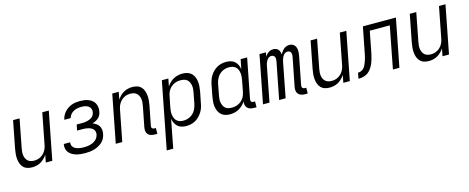

<svg xmlns="http://www.w3.org/2000/svg" viewBox="-37 -1194 5025 2057"><g transform="rotate(-15 2475.0 -166.0)"><path d="M184 12Q157 12 131.5 4Q106 -4 88.5 -22.5Q71 -41 62 -65.5Q53 -90 50.5 -117Q48 -144 50.5 -171.5Q53 -199 58 -227L117 -530H189L128 -215Q124 -195 122.5 -175.5Q121 -156 123.5 -137.5Q126 -119 134 -102.5Q142 -86 155 -74Q168 -62 186 -57Q204 -52 224 -52Q241 -52 258.5 -55.5Q276 -59 293 -68Q310 -77 324 -90Q338 -103 348 -118.5Q358 -134 364.5 -151.5Q371 -169 374 -186L441 -530H513L410 0H338L354 -83Q340 -61 321 -42.5Q302 -24 280 -11.5Q258 1 233 6.5Q208 12 184 12Z M775 12Q750 12 724.5 9.5Q699 7 676 0.5Q653 -6 632 -17.5Q611 -29 596 -47Q581 -65 575.5 -89Q570 -113 575 -139V-142H646V-141Q643 -125 647.5 -110.5Q652 -96 662 -85.5Q672 -75 685.5 -68.5Q699 -62 714 -58.5Q729 -55 744.5 -53.5Q760 -52 776 -52Q792 -52 809 -53.5Q826 -55 842 -59Q858 -63 874.5 -70.5Q891 -78 905 -89.5Q919 -101 928 -116.5Q937 -132 941 -149Q944 -165 940.5 -181Q937 -197 927 -208Q917 -219 903 -226Q889 -233 874 -237Q859 -241 842.5 -242.5Q826 -244 809 -244H750L763 -308H822Q836 -308 850 -309Q864 -310 878 -313.5Q892 -317 906.5 -322.5Q921 -328 933 -337.5Q945 -347 953 -360.5Q961 -374 963 -388Q968 -410 960.5 -429Q953 -448 937 -459Q921 -470 900.5 -474Q880 -478 859 -478Q838 -478 816 -474Q794 -470 774 -459.5Q754 -449 738.5 -430.5Q723 -412 719 -391H648Q652 -413 662.5 -434.5Q673 -456 689.5 -474.5Q706 -493 726.5 -506.5Q747 -520 769 -528Q791 -536 813.5 -539Q836 -542 858 -542Q883 -542 907 -539Q931 -536 953 -527.5Q975 -519 993 -505Q1011 -491 1021.5 -471Q1032 -451 1035 -427Q1038 -403 1033 -378Q1030 -360 1021.5 -342.5Q1013 -325 998.5 -312Q984 -299 966.5 -290Q949 -281 931 -275Q953 -267 970.5 -254.5Q988 -242 999 -224Q1010 -206 1012.5 -183Q1015 -160 1010 -136Q1006 -113 994 -89.5Q982 -66 962.5 -48.5Q943 -31 919.5 -19Q896 -7 872 0Q848 7 823.5 9.5Q799 12 775 12Z M1572 12H1544Q1523 12 1503.5 6.5Q1484 1 1470.5 -13Q1457 -27 1454 -47.5Q1451 -68 1455 -90L1499 -315Q1503 -335 1504.5 -354.5Q1506 -374 1503.5 -392.5Q1501 -411 1493 -427.5Q1485 -444 1472 -456Q1459 -468 1441 -473Q1423 -478 1403 -478Q1386 -478 1368 -474.5Q1350 -471 1333.5 -462Q1317 -453 1303 -440Q1289 -427 1279 -411.5Q1269 -396 1262.5 -378.5Q1256 -361 1253 -344L1186 0H1114L1217 -530H1289L1273 -447Q1287 -469 1305.5 -487.5Q1324 -506 1346.5 -518.5Q1369 -531 1393.5 -536.5Q1418 -542 1442 -542Q1469 -542 1495 -534Q1521 -526 1538.5 -507.5Q1556 -489 1564.5 -464.5Q1573 -440 1576 -413Q1579 -386 1576.5 -358.5Q1574 -331 1569 -303L1527 -90Q1526 -82 1526.5 -74.5Q1527 -67 1531.5 -62Q1536 -57 1543 -54.5Q1550 -52 1557 -52H1573Z M1623 210 1767 -530H1839L1823 -446Q1837 -468 1856.5 -487Q1876 -506 1899.5 -518.5Q1923 -531 1948 -536.5Q1973 -542 1998 -542Q2026 -542 2052 -534Q2078 -526 2096.5 -508Q2115 -490 2125 -465.5Q2135 -441 2138 -414.5Q2141 -388 2138.5 -359.5Q2136 -331 2131 -303L2107 -183Q2103 -158 2094.5 -133.5Q2086 -109 2071.5 -86.5Q2057 -64 2037.5 -44.5Q2018 -25 1994.5 -12Q1971 1 1945 6.5Q1919 12 1895 12Q1868 12 1843 5Q1818 -2 1800 -18.5Q1782 -35 1771 -57.5Q1760 -80 1756 -106L1695 210ZM1880 -52Q1898 -52 1916.5 -56Q1935 -60 1953 -69.5Q1971 -79 1986 -93Q2001 -107 2011 -124Q2021 -141 2027.5 -159Q2034 -177 2038 -195L2061 -315Q2065 -335 2066.5 -355Q2068 -375 2064.5 -393.5Q2061 -412 2053 -429Q2045 -446 2031 -457.5Q2017 -469 1998 -473.5Q1979 -478 1959 -478Q1942 -478 1923.5 -474.5Q1905 -471 1887.5 -462.5Q1870 -454 1855.5 -441.5Q1841 -429 1830 -413Q1819 -397 1812.5 -379.5Q1806 -362 1803 -344L1779 -224Q1775 -203 1773.5 -182.5Q1772 -162 1775 -142.5Q1778 -123 1785.5 -105.5Q1793 -88 1807 -75.5Q1821 -63 1840 -57.5Q1859 -52 1880 -52Z M2378 12Q2350 12 2324.5 4Q2299 -4 2280.5 -22Q2262 -40 2252 -64.5Q2242 -89 2238.5 -115.5Q2235 -142 2238 -170.5Q2241 -199 2246 -227L2269 -347Q2274 -372 2282.5 -396.5Q2291 -421 2305 -443.5Q2319 -466 2339 -485.5Q2359 -505 2382.5 -518Q2406 -531 2431.5 -536.5Q2457 -542 2481 -542Q2508 -542 2533 -535Q2558 -528 2576.5 -511.5Q2595 -495 2605.5 -472.5Q2616 -450 2620 -424L2641 -530H2713L2627 -90Q2626 -82 2626.5 -74.5Q2627 -67 2631.5 -62Q2636 -57 2643 -54.5Q2650 -52 2657 -52H2673L2672 12H2644Q2624 12 2604.5 7Q2585 2 2572 -11.5Q2559 -25 2554.5 -44.5Q2550 -64 2554 -84Q2540 -62 2520 -43Q2500 -24 2477 -11.5Q2454 1 2428.5 6.5Q2403 12 2378 12ZM2418 -52Q2435 -52 2453 -55.5Q2471 -59 2489 -67.5Q2507 -76 2521 -88.5Q2535 -101 2546.5 -117Q2558 -133 2564 -150.5Q2570 -168 2574 -186L2597 -306Q2601 -327 2602.5 -347.5Q2604 -368 2601.5 -387.5Q2599 -407 2591.5 -424.5Q2584 -442 2570 -454.5Q2556 -467 2537 -472.5Q2518 -478 2497 -478Q2479 -478 2460 -474Q2441 -470 2423 -460.5Q2405 -451 2390.5 -437Q2376 -423 2365.5 -406Q2355 -389 2348.5 -371Q2342 -353 2339 -335L2316 -215Q2312 -195 2310.5 -175Q2309 -155 2312.5 -136.5Q2316 -118 2324 -101Q2332 -84 2346 -72.5Q2360 -61 2379 -56.5Q2398 -52 2418 -52Z M3240 12H3212Q3191 12 3171.5 6.5Q3152 1 3138.5 -13Q3125 -27 3121.5 -47.5Q3118 -68 3122 -90L3185 -410Q3187 -423 3187 -435Q3187 -447 3182.5 -457Q3178 -467 3168 -472.5Q3158 -478 3146 -478Q3135 -478 3125 -473.5Q3115 -469 3107 -461Q3099 -453 3093.5 -443Q3088 -433 3084 -423Q3080 -413 3077 -403Q3074 -393 3072 -382L2998 0H2926L3006 -410Q3008 -423 3008 -435Q3008 -447 3003.5 -457Q2999 -467 2988.5 -472.5Q2978 -478 2966 -478Q2956 -478 2945.5 -473.5Q2935 -469 2927.5 -461Q2920 -453 2914 -443Q2908 -433 2904 -423Q2900 -413 2897.5 -403Q2895 -393 2893 -382L2819 0H2747L2850 -530H2922L2913 -486Q2921 -498 2931 -508.5Q2941 -519 2953 -527Q2965 -535 2978.5 -538.5Q2992 -542 3005 -542Q3021 -542 3035.5 -536.5Q3050 -531 3059.5 -520Q3069 -509 3074 -494Q3079 -479 3080 -464Q3087 -479 3097.5 -493.5Q3108 -508 3121.5 -519.5Q3135 -531 3151.5 -536.5Q3168 -542 3184 -542Q3201 -542 3215.5 -536Q3230 -530 3239.5 -518.5Q3249 -507 3254 -492.5Q3259 -478 3260 -462Q3261 -446 3259 -429.5Q3257 -413 3254 -396L3194 -90Q3193 -82 3194 -74.5Q3195 -67 3199.5 -62Q3204 -57 3210.5 -54.5Q3217 -52 3225 -52H3241Z M3484 12Q3457 12 3431.5 4Q3406 -4 3388.5 -22.5Q3371 -41 3362 -65.5Q3353 -90 3350.5 -117Q3348 -144 3350.5 -171.5Q3353 -199 3358 -227L3417 -530H3489L3428 -215Q3424 -195 3422.5 -175.5Q3421 -156 3423.5 -137.5Q3426 -119 3434 -102.5Q3442 -86 3455 -74Q3468 -62 3486 -57Q3504 -52 3524 -52Q3541 -52 3558.5 -55.5Q3576 -59 3593 -68Q3610 -77 3624 -90Q3638 -103 3648 -118.5Q3658 -134 3664.5 -151.5Q3671 -169 3674 -186L3741 -530H3813L3710 0H3638L3654 -83Q3640 -61 3621 -42.5Q3602 -24 3580 -11.5Q3558 1 3533 6.5Q3508 12 3484 12Z M4188 0 4278 -466H4056L4016 -259Q4012 -237 4007 -215Q4002 -193 3996 -171Q3990 -149 3981.5 -127.5Q3973 -106 3961 -85.5Q3949 -65 3932 -47Q3915 -29 3894 -18.5Q3873 -8 3850.5 -4Q3828 0 3806 0L3818 -64Q3834 -64 3850.5 -70Q3867 -76 3879 -87.5Q3891 -99 3899 -114.5Q3907 -130 3913 -145Q3919 -160 3924 -175.5Q3929 -191 3933 -207Q3937 -223 3940 -238.5Q3943 -254 3946 -270L3997 -530H4363L4260 0Z M4584 12Q4557 12 4531.5 4Q4506 -4 4488.5 -22.5Q4471 -41 4462 -65.5Q4453 -90 4450.5 -117Q4448 -144 4450.5 -171.5Q4453 -199 4458 -227L4517 -530H4589L4528 -215Q4524 -195 4522.5 -175.5Q4521 -156 4523.5 -137.5Q4526 -119 4534 -102.5Q4542 -86 4555 -74Q4568 -62 4586 -57Q4604 -52 4624 -52Q4641 -52 4658.5 -55.5Q4676 -59 4693 -68Q4710 -77 4724 -90Q4738 -103 4748 -118.5Q4758 -134 4764.5 -151.5Q4771 -169 4774 -186L4841 -530H4913L4810 0H4738L4754 -83Q4740 -61 4721 -42.5Q4702 -24 4680 -11.5Q4658 1 4633 6.5Q4608 12 4584 12Z"/></g></svg>

Font: Lode Term
Style: Italic
Weight: 400
Italic angle: -11°
Monospace: yes
Designer: Belleve Invis
Foundry: Belleve Invis
Version: Version 29.2.0